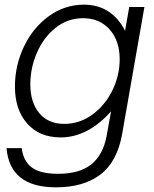

<svg xmlns="http://www.w3.org/2000/svg" viewBox="-20 -579 662 823"><path d="M8 56H73Q80 112 116.5 139Q153 166 229 166Q322 166 372 125Q422 84 437 4L456 -102Q409 -48 354 -19Q299 10 240 10Q149 10 96.5 -49.5Q44 -109 44 -208Q44 -298 82.5 -379Q121 -460 189 -509.5Q257 -559 340 -559Q400 -559 444.5 -530Q489 -501 516 -447L534 -549H599L504 -7Q483 114 410.5 169Q338 224 220 224Q22 224 8 56ZM493 -325Q493 -404 450 -452.5Q407 -501 336 -501Q270 -501 218.5 -460Q167 -419 138.5 -353.5Q110 -288 110 -217Q110 -141 148 -94.5Q186 -48 256 -48Q321 -48 375.5 -87.5Q430 -127 461.5 -191Q493 -255 493 -325Z"/></svg>

Font: Open Sauce One Light Italic
Style: Regular
Weight: 300
Italic angle: -10°
Designer: Alfredo Marco Pradil
Foundry: Creative Sauce Fz LLC
Version: Version 1.477